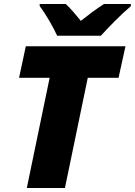

<svg xmlns="http://www.w3.org/2000/svg" viewBox="-20 -947 679 967"><path d="M268 -767H488C527 -810 589 -874 639 -916V-927H504C463 -901 424 -871 387 -842C369 -864 333 -908 311 -927H180V-916C210 -877 248 -811 268 -767ZM115 0H307L422 -555H577L612 -714H110L76 -555H230Z"/></svg>

Font: Noto Sans UI Black
Style: Italic
Weight: 900
Italic angle: -372°
Designer: Monotype Design Team
Foundry: Monotype Imaging Inc.
Version: Version 1.901